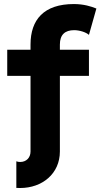

<svg xmlns="http://www.w3.org/2000/svg" viewBox="-20 -756 510 958"><path d="M61.5 48.8V181.6C67.9 182.1 74.2 182.1 80.6 182.1C190.9 182.1 278.8 110.4 278.8 0V-377.4H423.8V-507.8H278.8V-533.7C278.8 -583 304.2 -605.5 350.1 -605.5C376.5 -605.5 409.2 -595.2 423.8 -582L460.9 -713.4C435.1 -724.1 397 -735.8 348.6 -735.8C198.7 -735.8 132.3 -657.7 132.3 -533.7V-507.8H16.1V-377.4H132.3V0C132.3 30.8 111.3 52.2 80.6 52.2C73.7 52.2 67.4 51.3 61.5 48.8Z"/></svg>

Font: Giphurs ExtraBold
Style: Regular
Weight: 800
Version: Version 1.000